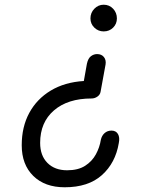

<svg xmlns="http://www.w3.org/2000/svg" viewBox="-20 -792 610 813"><path d="M254 1Q170 1 121 -47Q72 -95 72 -177Q72 -255 104 -314Q136 -373 195 -408.5Q254 -444 335 -449L348 -522Q353 -545 365 -554Q377 -563 391 -563Q410 -563 420 -550.5Q430 -538 427 -519L406 -404Q404 -391 392.5 -383Q381 -375 368 -375Q267 -375 208.5 -324.5Q150 -274 150 -187Q150 -133 181 -102Q212 -71 264 -71Q311 -71 340.5 -90Q370 -109 386 -138.5Q402 -168 407 -200Q411 -218 423 -228.5Q435 -239 452 -239Q471 -239 479.5 -224.5Q488 -210 483 -186Q469 -102 411.5 -50.5Q354 1 254 1ZM419 -659Q396 -659 379.5 -675Q363 -691 363 -714Q363 -738 379.5 -755Q396 -772 419 -772Q443 -772 459 -755Q475 -738 475 -714Q475 -691 459 -675Q443 -659 419 -659Z"/></svg>

Font: Edu VIC WA NT Beginner Medium
Style: Regular
Weight: 500
Designer: Tina and Corey Anderson
Foundry: Google for Education
Version: Version 1.003